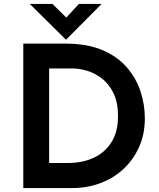

<svg xmlns="http://www.w3.org/2000/svg" viewBox="-20 -953 806 973"><path d="M98 0V-732H311Q421 -732 498 -699.5Q575 -667 622.5 -612Q670 -557 692 -490Q714 -423 714 -354Q714 -272 684.5 -207Q655 -142 604.5 -95.5Q554 -49 487.5 -24.5Q421 0 347 0ZM229 -127H324Q399 -127 456 -154Q513 -181 545.5 -233.5Q578 -286 578 -363Q578 -434 555 -481Q532 -528 496 -555.5Q460 -583 421 -594.5Q382 -606 349 -606H229ZM246 -933 316 -864 380 -933H495L315 -752H314L131 -933Z"/></svg>

Font: Reem Kufi SemiBold
Style: Regular
Weight: 600
Designer: Khaled Hosny
Version: Version 1.001